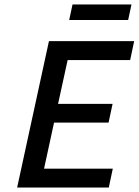

<svg xmlns="http://www.w3.org/2000/svg" viewBox="-20 -843 623 863"><path d="M556 -753H291L306 -823H571ZM284 -573 241 -376H486L468 -292H223L178 -85H487L469 0H57L200 -658H583L565 -573Z"/></svg>

Font: Ysabeau Infant Semibold
Style: Italic
Weight: 600
Italic angle: -12°
Designer: Christian Thalmann (Catharsis Fonts)
Version: Version 0.003